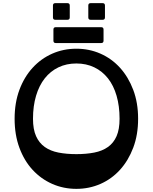

<svg xmlns="http://www.w3.org/2000/svg" viewBox="-20 -1188 972 1222"><path d="M466 -784Q403 -784 352 -759.5Q301 -735 265 -689.5Q229 -644 209.5 -578.5Q190 -513 190 -432Q190 -365 209.5 -321.5Q229 -278 265 -252.5Q301 -227 352 -217Q403 -207 466 -207Q529 -207 580 -217Q631 -227 667 -252.5Q703 -278 722 -321.5Q741 -365 741 -432Q741 -513 722 -578.5Q703 -644 667 -689.5Q631 -735 580 -759.5Q529 -784 466 -784ZM466 -878Q548 -878 619.5 -846.5Q691 -815 744 -756.5Q797 -698 828 -616Q859 -534 859 -432Q859 -330 828 -248Q797 -166 744 -107.5Q691 -49 619.5 -17.5Q548 14 466 14Q384 14 312.5 -17.5Q241 -49 187.5 -107Q134 -165 103.5 -247.5Q73 -330 73 -432Q73 -534 103.5 -616Q134 -698 187.5 -756.5Q241 -815 312.5 -846.5Q384 -878 466 -878ZM320 -1000Q320 -1015 335 -1015H624Q639 -1015 639 -1000V-929Q639 -914 624 -914H335Q320 -914 320 -929ZM542 -1153Q542 -1168 557 -1168H633Q648 -1168 648 -1153V-1077Q648 -1062 633 -1062H557Q542 -1062 542 -1077ZM317 -1153Q317 -1168 332 -1168H409Q424 -1168 424 -1153V-1077Q424 -1062 409 -1062H332Q317 -1062 317 -1077Z"/></svg>

Font: OpenDyslexic 3
Style: Regular
Weight: 400
Designer: Abelardo Gonzalez
Version: Version 1.000;PS 001.001;hotconv 1.0.56